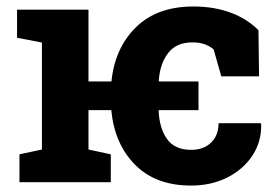

<svg xmlns="http://www.w3.org/2000/svg" viewBox="-20 -558 843 588"><path d="M565.4 10.3Q456.5 10.3 393.6 -53.5Q330.6 -117.2 320.8 -220.7H251V-100.1L319.3 -85.4V0H39.6V-85.4L108.4 -100.1V-427.7L32.2 -442.4V-528.3H251V-308.6H321.3Q331.5 -410.6 396.2 -474.4Q460.9 -538.1 572.3 -538.1Q636.2 -538.1 687 -519Q737.8 -500 771.5 -465.3L773.4 -324.2H657.7L634.3 -406.7Q623.5 -416 607.7 -422.1Q591.8 -428.2 569.3 -428.2Q520 -428.2 494.9 -395.5Q469.7 -362.8 466.3 -311L467.3 -308.6H587.9V-220.7H466.8L465.8 -218.3Q468.3 -164.6 491.9 -131.8Q515.6 -99.1 565.4 -99.1Q603.5 -99.1 626.5 -121.3Q649.4 -143.6 649.4 -180.7H778.3L779.8 -177.7Q781.2 -124.5 753.2 -81.8Q725.1 -39.1 676 -14.4Q627 10.3 565.4 10.3Z"/></svg>

Font: Roboto Slab
Style: Bold
Weight: 700
Designer: Google
Version: Version 2.000; ttfautohint (v1.8.1.43-b0c9)